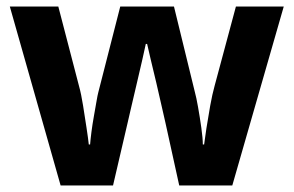

<svg xmlns="http://www.w3.org/2000/svg" viewBox="-20 -566 896 586"><path d="M485 -191Q481 -208 473.5 -241.5Q466 -275 457 -313.5Q448 -352 440 -384.5Q432 -417 429 -432H425Q422 -417 414.5 -384.5Q407 -352 398 -313.5Q389 -275 381 -241Q373 -207 369 -189L325 0H165L10 -546H158L221 -304Q228 -279 233.5 -244Q239 -209 244 -176.5Q249 -144 251 -125H255Q256 -139 259 -162.5Q262 -186 266.5 -211Q271 -236 274.5 -256.5Q278 -277 280 -284L347 -546H511L575 -284Q579 -270 584.5 -239Q590 -208 594.5 -176Q599 -144 599 -125H603Q605 -142 610 -174.5Q615 -207 621.5 -243Q628 -279 635 -304L700 -546H846L689 0H527Z"/></svg>

Font: Noto Sans Ol Chiki
Style: Bold
Weight: 700
Designer: Monotype Design Team, Lewis McGuffie
Foundry: Monotype Imaging Inc.
Version: Version 2.003; ttfautohint (v1.8.4.7-5d5b)